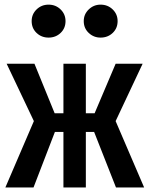

<svg xmlns="http://www.w3.org/2000/svg" viewBox="-20 -823 655 843"><path d="M258.5 0V-243.6H221L127.2 0H3.6L128.7 -291.3L9.2 -543.1H131.3L220 -325.6H258.5V-543.1H356.9V-325.6H395.4L487.7 -543.1H606.2L487.7 -291.3L612.8 0H489.2L393.3 -243.6H356.9V0ZM193.3 -657.9Q162.1 -657.9 140.5 -678.5Q119 -699 119 -730.3Q119 -760.5 140.5 -781.5Q162.1 -802.6 193.3 -802.6Q224.6 -802.6 246.2 -781.5Q267.7 -760.5 267.7 -730.3Q267.7 -699 246.2 -678.5Q224.6 -657.9 193.3 -657.9ZM421.5 -657.9Q391.3 -657.9 369.5 -678.5Q347.7 -699 347.7 -730.3Q347.7 -760.5 369.5 -781.5Q391.3 -802.6 421.5 -802.6Q453.3 -802.6 474.9 -781.5Q496.4 -760.5 496.4 -730.3Q496.4 -699 474.9 -678.5Q453.3 -657.9 421.5 -657.9Z"/></svg>

Font: Fira Code SemiBold
Style: Regular
Weight: 600
Designer: Carrois Corporate, Edenspiekermann AG, Nikita Prokopov
Foundry: Carrois Corporate, Edenspiekermann AG, Nikita Prokopov
Version: Version 6.002